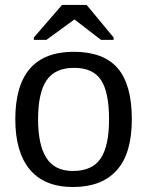

<svg xmlns="http://www.w3.org/2000/svg" viewBox="-20 -748 596 778"><path d="M440.4 -596.2V-586.4H389.2L282.2 -668.9H281.2L168 -586.4H117.2V-596.2L231.4 -728H331.1ZM514.2 -264.6Q514.2 -126 453.1 -58.1Q392.1 9.8 275.9 9.8Q160.2 9.8 101.1 -60.8Q42 -131.3 42 -264.6Q42 -538.1 278.8 -538.1Q399.9 -538.1 457 -471.4Q514.2 -404.8 514.2 -264.6ZM421.9 -264.6Q421.9 -374 389.4 -423.6Q356.9 -473.1 280.3 -473.1Q203.1 -473.1 168.7 -422.6Q134.3 -372.1 134.3 -264.6Q134.3 -160.2 168.2 -107.7Q202.1 -55.2 274.9 -55.2Q354 -55.2 387.9 -106Q421.9 -156.7 421.9 -264.6Z"/></svg>

Font: TypoPRO Liberation Sans
Style: Regular
Weight: 400
Designer: Steve Matteson
Foundry: Ascender Corporation
Version: Version 2.00.1